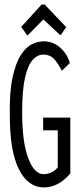

<svg xmlns="http://www.w3.org/2000/svg" viewBox="-20 -811 353 841"><path d="M173 10Q103 10 63 -69Q23 -148 23 -304Q21 -407 35 -471.5Q49 -536 71.5 -570.5Q94 -605 120.5 -617.5Q147 -630 171 -630Q212 -630 243 -603Q274 -576 286 -535L251 -501Q233 -536 215.5 -554Q198 -572 170 -572Q144 -572 123 -548.5Q102 -525 89.5 -470Q77 -415 77 -319Q77 -189 103.5 -118.5Q130 -48 171 -48Q186 -48 203 -55Q220 -62 233 -78V-240H169V-296H288V-51Q260 -19 231.5 -4.5Q203 10 173 10ZM100 -655 73 -693 162 -791H176L270 -692L245 -656L170 -726Z"/></svg>

Font: Inconsolata ExtraCondensed Thin
Style: Regular
Weight: 100
Width: 2
Monospace: yes
Designer: Raph Levien, Cyreal, Brenton Simpson
Foundry: Raph Levien, Cyreal, Google
Version: Version 3.100; ttfautohint (v1.8.4.7-5d5b)